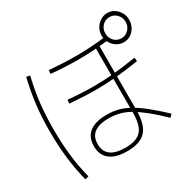

<svg xmlns="http://www.w3.org/2000/svg" viewBox="-183 -1041 1247 1239"><g transform="rotate(-30 440.0 -421.0)"><path d="M263.3 -148.9Q263.3 -215.6 307.2 -250Q351.1 -284.4 436.7 -284.4Q480 -284.4 519.4 -274.4Q558.9 -264.4 600.6 -241.1Q642.2 -217.8 691.1 -178.9Q740 -140 802.2 -81.1L783.3 -61.1Q723.3 -118.9 676.1 -156.7Q628.9 -194.4 590 -216.7Q551.1 -238.9 513.3 -248.3Q475.6 -257.8 436.7 -257.8Q291.1 -257.8 291.1 -148.9Q291.1 -38.9 435.6 -38.9Q520 -38.9 555 -78.3Q590 -117.8 590 -211.1V-703.3H617.8V-212.2Q617.8 -106.7 575 -60Q532.2 -13.3 436.7 -13.3Q351.1 -13.3 307.2 -47.8Q263.3 -82.2 263.3 -148.9ZM254.4 -693.3 256.7 -720Q295.6 -716.7 350.6 -713.9Q405.6 -711.1 457.8 -711.1Q510 -711.1 565 -714.4Q620 -717.8 683.3 -725.6L684.4 -696.7Q622.2 -690 567.2 -686.7Q512.2 -683.3 456.7 -683.3Q406.7 -683.3 351.1 -686.1Q295.6 -688.9 254.4 -693.3ZM263.3 -466.7 265.6 -494.4Q303.3 -490 356.7 -487.2Q410 -484.4 458.9 -484.4Q532.2 -484.4 606.7 -491.1Q681.1 -497.8 775.6 -513.3L778.9 -485.6Q685.6 -471.1 609.4 -464.4Q533.3 -457.8 458.9 -457.8Q411.1 -457.8 357.2 -460.6Q303.3 -463.3 263.3 -466.7ZM663.3 -742.2Q663.3 -772.2 677.2 -796.1Q691.1 -820 715 -835.6Q738.9 -851.1 766.7 -851.1Q796.7 -851.1 819.4 -835.6Q842.2 -820 855.6 -796.1Q868.9 -772.2 868.9 -742.2Q868.9 -713.3 855.6 -688.3Q842.2 -663.3 819.4 -648.3Q796.7 -633.3 766.7 -633.3Q738.9 -633.3 715 -648.3Q691.1 -663.3 677.2 -688.3Q663.3 -713.3 663.3 -742.2ZM842.2 -742.2Q842.2 -775.6 820 -798.3Q797.8 -821.1 766.7 -821.1Q734.4 -821.1 712.8 -798.3Q691.1 -775.6 691.1 -742.2Q691.1 -708.9 712.8 -686.1Q734.4 -663.3 766.7 -663.3Q797.8 -663.3 820 -686.1Q842.2 -708.9 842.2 -742.2ZM108.9 8.9Q85.6 -86.7 75 -177.8Q64.4 -268.9 64.4 -373.3Q64.4 -477.8 75 -567.8Q85.6 -657.8 108.9 -755.6L135.6 -750Q112.2 -653.3 102.2 -563.9Q92.2 -474.4 92.2 -373.3Q92.2 -271.1 102.2 -181.1Q112.2 -91.1 135.6 1.1Z"/></g></svg>

Font: Paperlogy 1 Thin
Style: Regular
Weight: 250
Designer: redesigned by Lee Juim, glyphs from Gmarket Sans & Montserrat
Foundry: PT&
Version: Version 1.001